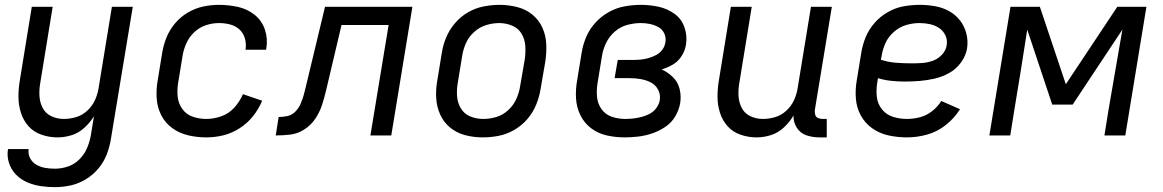

<svg xmlns="http://www.w3.org/2000/svg" viewBox="-20 -558 4792 791"><path d="M206 213Q238 213 270.5 206Q303 199 333 181Q363 163 385.5 136Q408 109 420 77.5Q432 46 437 14L527 -530H441L386 -194Q382 -169 371 -145Q360 -121 339.5 -102Q319 -83 293.5 -75.5Q268 -68 243 -68Q216 -68 192 -79Q168 -90 156 -113Q144 -136 142.5 -163Q141 -190 146 -217L197 -530H111L62 -229Q56 -194 56 -160Q56 -126 66 -94Q76 -62 97.5 -38Q119 -14 151 -3Q183 8 217 8Q246 8 275 -1Q304 -10 327.5 -31.5Q351 -53 367 -79L354 1Q349 28 338 53.5Q327 79 306 99.5Q285 120 258.5 128.5Q232 137 206 137Q185 137 165.5 133.5Q146 130 129.5 120.5Q113 111 104 93.5Q95 76 98 56H13Q8 85 17 113Q26 141 45.5 161Q65 181 91 192.5Q117 204 146.5 208.5Q176 213 206 213Z M830 8Q865 8 900 -0.5Q935 -9 967 -29.5Q999 -50 1022.5 -79.5Q1046 -109 1060 -143L981 -170Q968 -140 945.5 -115Q923 -90 892 -79Q861 -68 830 -68Q801 -68 774.5 -77Q748 -86 731.5 -108.5Q715 -131 712 -159.5Q709 -188 714 -217L732 -327Q736 -353 747.5 -379Q759 -405 780 -425Q801 -445 828 -454Q855 -463 882 -463Q905 -463 927 -457.5Q949 -452 965.5 -437.5Q982 -423 988.5 -401Q995 -379 992 -356Q991 -354 991 -353H1076L1077 -358Q1084 -398 1071.5 -435.5Q1059 -473 1029 -497Q999 -521 960.5 -529.5Q922 -538 882 -538Q849 -538 816.5 -531Q784 -524 753.5 -506Q723 -488 700.5 -461Q678 -434 665.5 -402.5Q653 -371 648 -339L630 -229Q623 -191 625.5 -153Q628 -115 644.5 -83Q661 -51 690 -30Q719 -9 755.5 -0.5Q792 8 830 8Z M1116 0Q1146 0 1176 -3.5Q1206 -7 1233.5 -24.5Q1261 -42 1279 -69Q1297 -96 1306.5 -125Q1316 -154 1323 -184L1387 -455H1581L1506 0H1592L1679 -530H1319L1240 -201Q1236 -183 1231 -165.5Q1226 -148 1218.5 -130.5Q1211 -113 1197 -98.5Q1183 -84 1164.5 -80Q1146 -76 1128 -76Z M1969 8Q2002 8 2035 1.5Q2068 -5 2099 -23Q2130 -41 2153 -68Q2176 -95 2189 -127Q2202 -159 2207 -191L2226 -301Q2232 -338 2230.5 -375Q2229 -412 2214.5 -444Q2200 -476 2173 -498Q2146 -520 2110.5 -529Q2075 -538 2038 -538Q2006 -538 1972.5 -531.5Q1939 -525 1908.5 -507.5Q1878 -490 1854.5 -462.5Q1831 -435 1818 -403.5Q1805 -372 1800 -339L1782 -229Q1775 -192 1777 -155Q1779 -118 1793.5 -86Q1808 -54 1835 -32Q1862 -10 1897 -1Q1932 8 1969 8ZM1971 -68Q1943 -68 1918 -78Q1893 -88 1879 -111Q1865 -134 1863 -161.5Q1861 -189 1866 -217L1884 -327Q1888 -354 1899.5 -380Q1911 -406 1933 -426Q1955 -446 1982.5 -454.5Q2010 -463 2037 -463Q2064 -463 2089.5 -452.5Q2115 -442 2128.5 -419.5Q2142 -397 2144 -369.5Q2146 -342 2142 -314L2123 -204Q2119 -177 2107.5 -151Q2096 -125 2074 -104.5Q2052 -84 2025 -76Q1998 -68 1971 -68Z M2554 8Q2582 8 2610.5 4.5Q2639 1 2667 -8.5Q2695 -18 2720.5 -35Q2746 -52 2761.5 -78Q2777 -104 2782 -132Q2787 -162 2780 -191Q2773 -220 2752.5 -240Q2732 -260 2706 -272Q2730 -279 2752 -292Q2774 -305 2788 -327Q2802 -349 2806 -373Q2812 -410 2800 -445Q2788 -480 2759 -501Q2730 -522 2694 -530Q2658 -538 2621 -538Q2588 -538 2554 -532Q2520 -526 2488.5 -508.5Q2457 -491 2432.5 -464Q2408 -437 2394.5 -404.5Q2381 -372 2376 -339L2358 -229Q2351 -191 2353 -153.5Q2355 -116 2371 -83.5Q2387 -51 2415.5 -29.5Q2444 -8 2480 0Q2516 8 2554 8ZM2556 -68Q2527 -68 2500.5 -77Q2474 -86 2458 -108.5Q2442 -131 2439.5 -159.5Q2437 -188 2442 -217L2460 -327Q2464 -354 2477 -381Q2490 -408 2513 -428Q2536 -448 2564.5 -455.5Q2593 -463 2620 -463Q2640 -463 2658.5 -459Q2677 -455 2693 -446Q2709 -437 2717 -419.5Q2725 -402 2721 -383Q2719 -367 2708.5 -353Q2698 -339 2682.5 -331Q2667 -323 2651 -318.5Q2635 -314 2619 -312.5Q2603 -311 2587 -311H2525L2512 -236H2575Q2598 -236 2620.5 -232Q2643 -228 2662 -218Q2681 -208 2691.5 -188Q2702 -168 2698 -145Q2695 -128 2684 -113Q2673 -98 2657 -89.5Q2641 -81 2624 -76.5Q2607 -72 2590 -70Q2573 -68 2556 -68Z M3097 8Q3127 8 3156.5 -1.5Q3186 -11 3209.5 -33Q3233 -55 3249 -82Q3248 -55 3262.5 -32Q3277 -9 3302.5 -0.5Q3328 8 3356 8H3386V-68H3369Q3358 -68 3349.5 -72Q3341 -76 3338.5 -85.5Q3336 -95 3337 -105L3407 -530H3321L3266 -194Q3262 -169 3251 -145Q3240 -121 3219.5 -102Q3199 -83 3173.5 -75.5Q3148 -68 3123 -68Q3096 -68 3072 -79Q3048 -90 3036 -113Q3024 -136 3022.5 -163Q3021 -190 3026 -217L3077 -530H2991L2942 -229Q2936 -194 2936 -160Q2936 -126 2946 -94Q2956 -62 2977.5 -38Q2999 -14 3031 -3Q3063 8 3097 8Z M3717 8Q3758 8 3799.5 -3.5Q3841 -15 3876.5 -43Q3912 -71 3935 -108L3858 -142Q3843 -118 3820 -100Q3797 -82 3770 -75Q3743 -68 3717 -68Q3687 -68 3659.5 -76.5Q3632 -85 3614 -107Q3596 -129 3592.5 -158Q3589 -187 3594 -217L3597 -236Q3623 -228 3651 -225Q3679 -222 3707 -222Q3738 -222 3768.5 -224.5Q3799 -227 3830 -234Q3861 -241 3890 -257Q3919 -273 3939 -300.5Q3959 -328 3964 -358Q3969 -390 3961 -420.5Q3953 -451 3934.5 -474.5Q3916 -498 3889.5 -512.5Q3863 -527 3832 -532.5Q3801 -538 3769 -538Q3736 -538 3702.5 -532Q3669 -526 3637.5 -508Q3606 -490 3582.5 -463Q3559 -436 3546 -404Q3533 -372 3528 -339L3510 -229Q3503 -190 3506 -152Q3509 -114 3526.5 -82Q3544 -50 3574 -29Q3604 -8 3641 0Q3678 8 3717 8ZM3737 -297Q3704 -297 3671.5 -299.5Q3639 -302 3609 -312L3612 -327Q3616 -354 3628 -380.5Q3640 -407 3663 -427Q3686 -447 3713.5 -455Q3741 -463 3768 -463Q3790 -463 3811 -458.5Q3832 -454 3849 -442.5Q3866 -431 3875 -412Q3884 -393 3880 -371Q3877 -350 3860.5 -332.5Q3844 -315 3822.5 -307.5Q3801 -300 3780 -298.5Q3759 -297 3737 -297Z M4056 0H4142L4159 -106Q4173 -188 4186 -270.5Q4199 -353 4212 -436L4315 -127H4399L4604 -436Q4590 -353 4575.5 -271Q4561 -189 4547 -106L4530 0H4616L4703 -530H4583L4371 -211L4264 -530H4143Z"/></svg>

Font: Iosevka Sparkle
Style: Italic
Weight: 400
Italic angle: -9°
Designer: Belleve Invis
Foundry: Belleve Invis
Version: Version 4.5.0; ttfautohint (v1.8.3)